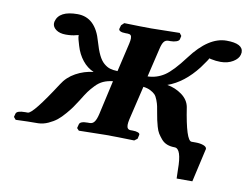

<svg xmlns="http://www.w3.org/2000/svg" viewBox="-65 -527 953 734"><g transform="rotate(10 411.5 -160.5)"><path d="M633.8 0Q617.2 0 604 -5.1Q590.8 -10.3 581.8 -21Q572.8 -31.7 566.9 -41Q561 -50.3 556.4 -66.7Q551.8 -83 550.3 -90.8L545.9 -113.8Q542.5 -133.8 540.5 -143.3Q538.6 -152.8 533.4 -166.5Q528.3 -180.2 521.7 -186.8Q515.1 -193.4 503.7 -199.2Q492.2 -205.1 476.1 -207L444.8 -75.2Q441.9 -62 441.9 -53.2Q441.9 -35.2 457 -35.2H464.8Q477.5 -35.2 485.6 -32Q493.7 -28.8 492.2 -22.9L488.8 -7.8L477.1 1Q406.2 -1 367.2 -1L262.2 1L253.9 -7.8L257.8 -22.9Q260.7 -35.2 290 -35.2H297.9Q309.6 -35.2 316.4 -44.9Q323.2 -54.2 328.1 -75.2L357.9 -208Q336.9 -205.6 321 -198.5Q305.2 -191.4 291.3 -176.8Q277.3 -162.1 268.8 -150.4Q260.3 -138.7 245.1 -113.8L226.6 -85.9Q219.7 -75.7 204.3 -57.6Q189 -39.6 175.5 -28.8Q162.1 -18.1 142.8 -9.3Q123.5 -0.5 104 0Q64.9 0 17.1 2L8.8 -7.8L12.2 -21Q15.6 -33.2 47.9 -33.2H58.1Q77.6 -33.2 160.2 -161.1Q178.7 -190.9 210.7 -208.5Q242.7 -226.1 278.8 -230Q253.4 -240.7 234.9 -263.9Q216.3 -287.1 207 -318.8Q198.2 -346.2 198.2 -356Q198.2 -357.9 199.2 -358.9Q197.8 -358.4 194.3 -357.9Q190.9 -357.4 189 -356.9Q172.9 -352.1 148.9 -352.1Q125.5 -352.1 111.3 -362.3Q97.2 -372.6 97.2 -387.2Q97.2 -391.1 98.1 -394Q108.9 -437 180.2 -437Q250.5 -437 274.9 -347.2Q283.7 -316.4 293.2 -296.9Q302.7 -277.3 314.7 -267.1Q326.7 -256.8 338.6 -253.2Q350.6 -249.5 368.2 -249L394 -359.9Q397 -373 397 -380.9Q397 -389.6 393.3 -393.3Q389.6 -397 380.9 -397H374Q359.9 -397 352.8 -400.6Q345.7 -404.3 347.2 -410.2L351.1 -423.8L361.8 -434.1Q431.6 -432.1 466.8 -432.1L577.1 -434.1L585 -423.8L582 -410.2Q580.6 -404.3 570.6 -400.6Q560.5 -397 547.9 -397H540Q528.3 -397 522 -388.4Q515.6 -379.9 511.2 -359.9L484.9 -249Q520 -250 549.6 -269.3Q579.1 -288.6 623 -347.2Q689.5 -436 758.8 -436Q823.2 -436 823.2 -401.9Q823.2 -400.4 822.5 -397.5Q821.8 -394.5 821.8 -393.1Q817.9 -376.5 797.6 -364.3Q777.3 -352.1 750 -352.1Q731.4 -352.1 713.9 -356Q706.1 -357.9 705.1 -357.9Q706.1 -355.5 679.2 -318.8Q627.9 -252.4 564.9 -230Q596.7 -224.6 622.1 -206.1Q647.5 -187.5 652.8 -160.2Q672.4 -32.2 693.8 -32.2H710.9Q727.1 -32.2 740 -27.6Q752.9 -22.9 752.9 -14.2Q752.9 -12.2 752 -11.2L723.1 116.2H662.1L661.1 82Q661.1 0 633.8 0Z"/></g></svg>

Font: Linux Libertine G
Style: Semibold Italic
Weight: 600
Italic angle: -11.5°
Designer: Philipp H. Poll
Foundry: Philipp H. Poll
Version: Version 5.1.1